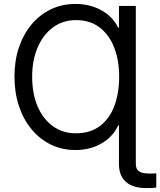

<svg xmlns="http://www.w3.org/2000/svg" viewBox="-20 -758 822 985"><path d="M676.8 -727.5V0H590.3V-114.7H586.4Q559.1 -55.7 500.5 -22Q441.9 11.7 366.7 11.7Q298.3 11.7 241.2 -16.1Q184.1 -43.9 142.1 -94.5Q100.1 -145 77.1 -214.1Q54.2 -283.2 54.2 -365.2Q54.2 -446.3 77.1 -514.4Q100.1 -582.5 141.8 -632.6Q183.6 -682.6 241 -710.2Q298.3 -737.8 366.7 -737.8Q442.4 -737.8 501 -704.8Q559.6 -671.9 586.4 -615.7H590.3V-727.5ZM368.7 -74.2Q443.8 -74.2 493.4 -112.1Q543 -149.9 567.1 -215.6Q591.3 -281.2 591.3 -364.7Q591.3 -447.8 566.2 -513.2Q541 -578.6 491.7 -616.7Q442.4 -654.8 369.6 -654.8Q302.2 -654.8 251.7 -617.4Q201.2 -580.1 173.1 -514.6Q145 -449.2 145 -364.7Q145 -276.4 173.3 -211.2Q201.7 -146 252.2 -110.1Q302.7 -74.2 368.7 -74.2ZM731 207Q662.1 207 626.2 175.3Q590.3 143.6 590.3 83.5V0H676.8V83.5Q676.8 108.9 692.6 120.6Q708.5 132.3 746.1 132.3Q752.9 132.3 763.4 132.1Q773.9 131.8 781.7 131.3V204.1Q773.4 205.6 760.5 206.3Q747.6 207 731 207Z"/></svg>

Font: Inter 20pt
Style: Regular
Weight: 400
Version: Version 4.001;git-66647c0bb